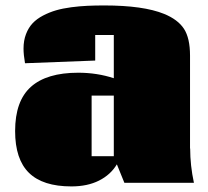

<svg xmlns="http://www.w3.org/2000/svg" viewBox="-20 -809 758 701"><path d="M314.5 -460V-238.8H395.5V-460ZM65.9 -631.8Q65.9 -661.1 75 -684.6Q84 -708 99.1 -724.1Q114.3 -740.2 137.2 -752.2Q160.2 -764.2 184.3 -771.2Q208.5 -778.3 240 -782.5Q271.5 -786.6 299.3 -787.8Q327.1 -789.1 360.8 -789.1Q503.4 -789.1 579.1 -758.3Q629.4 -737.8 651.6 -703.9Q673.8 -669.9 673.8 -606V-266.6L674.3 -267.1Q674.3 -205.1 688 -141.6H434.1L406.7 -209Q383.8 -170.9 341.6 -149.7Q299.3 -128.4 240.7 -128.4Q136.2 -128.4 85.7 -178Q35.2 -227.5 35.2 -330.6Q35.2 -440.4 92.8 -491.9Q150.4 -543.5 265.6 -543.5Q334.5 -543.5 395.5 -523.4V-681.2H327.6V-587.9L71.3 -578.1Q65.9 -609.4 65.9 -631.8Z"/></svg>

Font: Coda
Style: Heavy
Weight: 800
Version: Version 2.000; ttfautohint (v0.8) -r 50 -G 200 -x